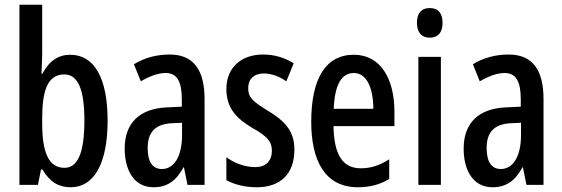

<svg xmlns="http://www.w3.org/2000/svg" viewBox="-20 -780 2373 810"><path d="M158 -551V-760H62V0H140L153 -65H159C190 -12 228 10 278 10C378 10 434 -92 434 -271C434 -451 378 -549 276 -549C227 -549 188 -524 159 -469H155C156 -502 158 -530 158 -551ZM251 -466C310 -466 336 -401 336 -272C336 -135 308 -72 252 -72C188 -72 158 -132 158 -258V-280C158 -389 177 -466 251 -466Z M696 -550C640 -550 589 -536 545 -509L574 -437C614 -460 648 -472 679 -472C727 -472 747 -436 747 -361V-330L684 -327C570 -322 506 -262 506 -153C506 -67 542 10 628 10C686 10 724 -18 754 -74H756L771 0H843V-362C843 -483 798 -550 696 -550ZM703 -260 748 -262V-210C748 -121 715 -67 663 -67C625 -67 603 -95 603 -156C603 -222 635 -256 703 -260Z M1222 -149C1222 -231 1177 -272 1110 -313C1046 -352 1027 -369 1027 -408C1027 -446 1051 -470 1093 -470C1126 -470 1159 -457 1188 -437L1219 -513C1180 -537 1138 -550 1090 -550C996 -550 935 -493 935 -405C935 -323 978 -280 1045 -240C1108 -205 1127 -182 1127 -145C1127 -100 1101 -75 1057 -75C1012 -75 966 -93 935 -117V-20C968 -2 1012 10 1063 10C1163 10 1222 -46 1222 -149Z M1473 -549C1354 -549 1293 -449 1293 -266C1293 -105 1349 10 1490 10C1539 10 1583 -1 1622 -25V-108C1580 -81 1543 -70 1502 -70C1425 -70 1389 -128 1387 -248H1644V-309C1644 -447 1586 -549 1473 -549ZM1473 -472C1528 -472 1555 -406 1555 -321H1388C1392 -425 1422 -472 1473 -472Z M1793 -746C1757 -746 1739 -724 1739 -683C1739 -643 1759 -621 1793 -621C1828 -621 1847 -643 1847 -683C1847 -723 1830 -746 1793 -746ZM1840 -540H1745V0H1840Z M2126 -550C2070 -550 2019 -536 1975 -509L2004 -437C2044 -460 2078 -472 2109 -472C2157 -472 2177 -436 2177 -361V-330L2114 -327C2000 -322 1936 -262 1936 -153C1936 -67 1972 10 2058 10C2116 10 2154 -18 2184 -74H2186L2201 0H2273V-362C2273 -483 2228 -550 2126 -550ZM2133 -260 2178 -262V-210C2178 -121 2145 -67 2093 -67C2055 -67 2033 -95 2033 -156C2033 -222 2065 -256 2133 -260Z"/></svg>

Font: Noto Sans Myanmar ExtraCondensed Medium
Style: Regular
Weight: 500
Width: 2
Designer: Monotype Design Team
Foundry: Monotype Imaging Inc.
Version: Version 2.107